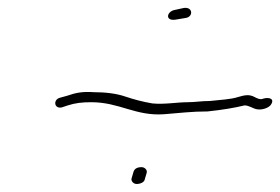

<svg xmlns="http://www.w3.org/2000/svg" viewBox="-20 -566 699 479"><path d="M129 -322C112 -317 115 -294 134 -298L149 -303C168 -309 184 -311 208 -311C278 -311 318 -276 389 -281C428 -284 458 -288 498 -288C536 -292 565 -297 590 -303H591C600 -303 613 -295 618 -294C633 -290 651 -297 656 -305C666 -320 651 -324 637 -320C629 -316 619 -322 615 -324C602 -331 591 -329 574 -324C556 -318 530 -317 503 -314H501C483 -314 466 -311 448 -311C422 -311 390 -305 360 -308C336 -312 314 -318 293 -325C270 -333 242 -336 214 -336C187 -338 170 -335 147 -327ZM308 -120C307 -114 313 -107 321 -107C331 -107 340 -112 341 -118L346 -135C348 -142 341 -149 333 -149C321 -149 315 -144 313 -137ZM415 -541C396 -537 391 -513 418 -517L442 -521C463 -523 462 -550 438 -546ZM573 -324H574Z"/></svg>

Font: Stray Cat
Style: LtExtObl
Weight: 300
Version: Version 1.0